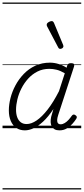

<svg xmlns="http://www.w3.org/2000/svg" viewBox="-20 -1015 663 1520"><path d="M177 17Q138 17 109.5 -2Q81 -21 65.5 -57Q50 -93 50 -141Q50 -187 63 -238.5Q76 -290 102.5 -339.5Q129 -389 168.5 -430Q208 -471 260 -495Q312 -519 376 -519Q409 -519 443.5 -508.5Q478 -498 507 -479L512 -496Q516 -507 523 -511Q530 -515 543 -515Q561 -515 565.5 -507.5Q570 -500 566 -488L441 -105Q433 -81 432.5 -64.5Q432 -48 439 -39.5Q446 -31 460 -31Q476 -31 492.5 -41Q509 -51 523 -66.5Q537 -82 548 -98Q554 -106 560.5 -108Q567 -110 576 -104Q587 -97 588 -90Q589 -83 584 -75Q573 -57 553.5 -35Q534 -13 508.5 2Q483 17 451 17Q428 17 413 9Q398 1 390 -13.5Q382 -28 381 -47.5Q380 -67 385 -90Q389 -106 394 -121Q399 -136 403 -152Q362 -90 322 -53Q282 -16 245.5 0.5Q209 17 177 17ZM107 -146Q107 -112 116.5 -86.5Q126 -61 144.5 -47Q163 -33 191 -33Q228 -33 270 -61.5Q312 -90 357 -147.5Q402 -205 447 -293L493 -435Q457 -456 427.5 -463Q398 -470 371 -470Q318 -470 276 -448.5Q234 -427 202.5 -392Q171 -357 149.5 -314.5Q128 -272 117.5 -228Q107 -184 107 -146ZM457 -628Q452 -628 448.5 -630Q445 -632 441 -639L352 -808Q351 -812 350 -815Q349 -818 350 -822Q351 -829 357.5 -834.5Q364 -840 373 -844Q382 -848 390 -848Q401 -848 408 -832L480 -659Q481 -655 481.5 -652Q482 -649 482 -646Q480 -637 472 -632.5Q464 -628 457 -628ZM0 475H623V485H0ZM0 -20H623V0H0ZM0 -505H623V-500H0ZM0 -995H623V-985H0Z"/></svg>

Font: Playwrite SK Guides
Style: Regular
Weight: 400
Designer: Veronika Burian, José Scaglione
Foundry: TypeTogether
Version: Version 1.003